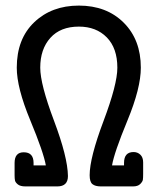

<svg xmlns="http://www.w3.org/2000/svg" viewBox="-20 -667 565 687"><path d="M32.2 -40V-84Q32.2 -122.1 64.9 -122.1Q100.1 -122.1 100.1 -84V-75.2H144Q136.2 -121.1 88.1 -237.1Q40 -353 40 -424.8Q40 -527.8 102.5 -587.4Q165 -647 262.2 -647Q361.3 -647 422.6 -585.9Q483.9 -524.9 483.9 -424.8Q483.9 -351.6 436 -235.8Q388.2 -120.1 380.9 -75.2H423.8V-84Q423.8 -123 458 -123Q472.2 -123 482.2 -113.5Q492.2 -104 492.2 -85.9V-44.9Q492.2 -30.8 491.2 -23.9Q490.2 -17.1 481.7 -8.5Q473.1 0 456.1 0H340.8Q320.8 0 310.8 -8.1Q300.8 -16.1 300.8 -40Q300.8 -102.1 350.3 -233.6Q399.9 -365.2 399.9 -424.8Q399.9 -494.6 362.1 -533.2Q324.2 -571.8 262.2 -571.8Q196.3 -571.8 160.2 -531.5Q124 -491.2 124 -424.8Q124 -365.7 173.1 -235.4Q222.2 -105 223.1 -37.1Q223.1 0 185.1 0H70.8Q52.7 0 43.9 -7.1Q35.2 -14.2 33.7 -21Q32.2 -27.8 32.2 -40Z"/></svg>

Font: CMU Typewriter Text
Style: Bold
Weight: 700
Version: Version 0.7.0